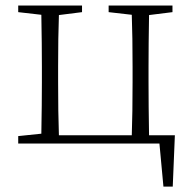

<svg xmlns="http://www.w3.org/2000/svg" viewBox="-20 -527 700 705"><path d="M527.3 -30.3H622.1L614.3 158.2H580.1L565.4 0H46.9V-27.3L131.8 -36.1Q133.8 -145.5 133.8 -225.6V-282.2Q133.8 -363.3 131.8 -472.7L46.9 -482.4V-506.8H281.2V-482.4L196.3 -471.7Q193.4 -390.6 193.4 -282.2V-225.6Q193.4 -112.3 196.3 -30.3H463.9Q466.8 -112.3 466.8 -225.6V-282.2Q466.8 -390.6 463.9 -472.7L378.9 -482.4V-506.8H613.3V-482.4L527.3 -471.7Q525.4 -362.3 525.4 -282.2V-225.6Q525.4 -139.6 527.3 -30.3Z"/></svg>

Font: GenYoMin TW TTF ExtraLight
Style: Regular
Weight: 250
Version: Version 1.300